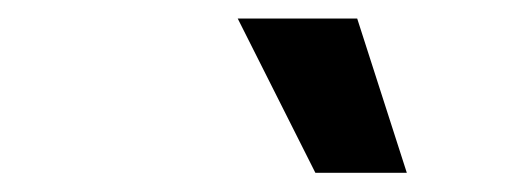

<svg xmlns="http://www.w3.org/2000/svg" viewBox="-20 -799 537 202"><path d="M408 -617.2H311.8L230.1 -779.5H355.8Z"/></svg>

Font: Inter UI Semi Bold
Style: Italic
Weight: 600
Italic angle: -9.39999°
Designer: Rasmus Andersson
Foundry: rsms
Version: 3.2;8d6f07862